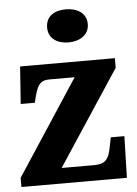

<svg xmlns="http://www.w3.org/2000/svg" viewBox="-54 -814 611 856"><g transform="rotate(-5 251.0 -386.0)"><path d="M273 -624C322 -624 365 -649 365 -698C365 -749 322 -772 273 -772C222 -772 183 -749 183 -698C183 -649 222 -624 273 -624ZM7 0H479L484 -186H423L416 -150C405 -86 387 -69 339 -69H193L472 -493V-536H48L36 -369H99L107 -400C121 -454 137 -467 174 -467H286L7 -41Z"/></g></svg>

Font: Noto Serif Tamil SemiCondensed ExtraBold
Style: Regular
Weight: 800
Width: 4
Designer: Indian Type Foundry, Tom Grace, and the Monotype Design Team
Foundry: Monotype Imaging Inc.
Version: Version 2.004